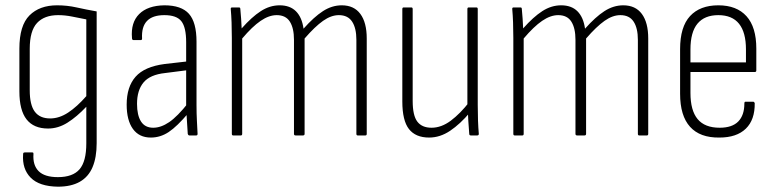

<svg xmlns="http://www.w3.org/2000/svg" viewBox="-20 -510 2920 723"><path d="M198 193Q128 192 95.5 159Q63 126 67 71Q67 66 69 65Q71 64 74 64H101Q104 64 105 65Q106 66 106 70Q103 112 125.5 134.5Q148 157 198 157Q254 157 279.5 127.5Q305 98 305 30V-28Q305 -48 305 -67Q305 -86 305 -106V-108Q269 -70 234 -48Q199 -26 161 -26Q107 -26 80 -60.5Q53 -95 53 -166V-327Q53 -414 91 -452Q129 -490 195 -490Q233 -490 268.5 -482Q304 -474 344 -467V29Q344 83 328.5 119.5Q313 156 280.5 174.5Q248 193 198 193ZM169 -64Q203 -64 236.5 -86Q270 -108 305 -148V-437Q279 -442 252 -447.5Q225 -453 199 -453Q147 -453 119.5 -423.5Q92 -394 92 -326V-170Q92 -115 111 -89.5Q130 -64 169 -64Z M693 0Q689 0 687 -6Q686 -28 684 -54Q682 -80 682 -99L681 -109V-351Q681 -407 663 -430Q645 -453 599 -453Q510 -453 515 -365Q515 -359 510 -359H483Q477 -359 477 -367Q472 -425 504 -457Q536 -489 599 -490Q663 -490 691.5 -458Q720 -426 720 -353V-114Q720 -82 721.5 -55Q723 -28 724 -6Q724 0 719 0ZM548 8Q504 8 480.5 -24.5Q457 -57 457 -116Q457 -183 490.5 -221Q524 -259 600 -269L688 -279V-246L602 -235Q545 -229 520.5 -199.5Q496 -170 496 -119Q496 -76 511 -52.5Q526 -29 557 -29Q586 -29 617 -50Q648 -71 690 -124V-85Q647 -34 615.5 -13Q584 8 548 8Z M858 0Q853 0 853 -6V-367Q853 -398 852 -425.5Q851 -453 849 -475Q848 -482 854 -482H880Q885 -482 885 -476Q887 -458 888 -439.5Q889 -421 890 -403Q928 -446 962 -468Q996 -490 1033 -490Q1072 -490 1094.5 -467.5Q1117 -445 1123 -402Q1162 -446 1196 -468Q1230 -490 1267 -490Q1313 -490 1337 -457.5Q1361 -425 1361 -365V-6Q1361 0 1356 0H1327Q1322 0 1322 -6V-360Q1322 -404 1306 -428.5Q1290 -453 1256 -453Q1227 -453 1196.5 -431.5Q1166 -410 1127 -365V-6Q1127 0 1121 0H1093Q1087 0 1087 -6V-360Q1087 -404 1071.5 -428.5Q1056 -453 1022 -453Q993 -453 961.5 -431.5Q930 -410 892 -365V-6Q892 0 887 0Z M1596 8Q1545 8 1520 -24Q1495 -56 1495 -128V-476Q1495 -482 1500 -482H1529Q1534 -482 1534 -476V-130Q1534 -75 1551.5 -52Q1569 -29 1605 -29Q1642 -29 1677.5 -55.5Q1713 -82 1748 -127L1750 -87Q1713 -43 1675 -17.5Q1637 8 1596 8ZM1753 0Q1747 0 1747 -6Q1745 -29 1743.5 -54.5Q1742 -80 1742 -99L1740 -109V-476Q1740 -482 1745 -482H1774Q1779 -482 1779 -476V-115Q1779 -83 1780 -56Q1781 -29 1783 -6Q1783 0 1777 0Z M1918 0Q1913 0 1913 -6V-367Q1913 -398 1912 -425.5Q1911 -453 1909 -475Q1908 -482 1914 -482H1940Q1945 -482 1945 -476Q1947 -458 1948 -439.5Q1949 -421 1950 -403Q1988 -446 2022 -468Q2056 -490 2093 -490Q2132 -490 2154.5 -467.5Q2177 -445 2183 -402Q2222 -446 2256 -468Q2290 -490 2327 -490Q2373 -490 2397 -457.5Q2421 -425 2421 -365V-6Q2421 0 2416 0H2387Q2382 0 2382 -6V-360Q2382 -404 2366 -428.5Q2350 -453 2316 -453Q2287 -453 2256.5 -431.5Q2226 -410 2187 -365V-6Q2187 0 2181 0H2153Q2147 0 2147 -6V-360Q2147 -404 2131.5 -428.5Q2116 -453 2082 -453Q2053 -453 2021.5 -431.5Q1990 -410 1952 -365V-6Q1952 0 1947 0Z M2689 8Q2616 9 2578.5 -32.5Q2541 -74 2541 -157V-325Q2541 -409 2578.5 -449.5Q2616 -490 2685 -490Q2754 -490 2791 -449Q2828 -408 2828 -327V-245Q2828 -239 2823 -239H2580V-160Q2580 -94 2607 -61.5Q2634 -29 2690 -29Q2737 -29 2760 -52.5Q2783 -76 2783 -120Q2783 -127 2787 -127H2816Q2820 -127 2822 -122Q2823 -59 2788.5 -25.5Q2754 8 2689 8ZM2580 -275H2789V-324Q2789 -388 2763 -420.5Q2737 -453 2685 -453Q2633 -453 2606.5 -421Q2580 -389 2580 -324Z"/></svg>

Font: Sofia Sans Condensed ExtraLight
Style: Regular
Weight: 250
Version: Version 4.100